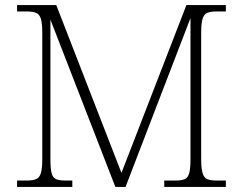

<svg xmlns="http://www.w3.org/2000/svg" viewBox="-20 -734 954 754"><path d="M47 0V-25H84Q108 -25 121.5 -30.5Q135 -36 140.5 -54Q146 -72 146 -108V-606Q146 -643 140.5 -660.5Q135 -678 121.5 -683.5Q108 -689 84 -689H47V-714H201L457 -55L712 -714H867V-689H832Q807 -689 794 -683.5Q781 -678 775.5 -660Q770 -642 770 -605V-109Q770 -73 775.5 -54.5Q781 -36 794 -30.5Q807 -25 832 -25H867V0H625V-25H669Q693 -25 705.5 -30.5Q718 -36 723 -54Q728 -72 728 -107V-663L473 0H433L178 -657V-109Q178 -73 182.5 -54.5Q187 -36 200 -30.5Q213 -25 238 -25H264V0Z"/></svg>

Font: Noto Serif Gujarati ExtraLight
Style: Regular
Weight: 250
Version: Version 2.102